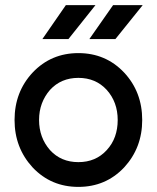

<svg xmlns="http://www.w3.org/2000/svg" viewBox="-20 -720 613 752"><path d="M330 -567H432L539 -700H423ZM146 -567H248L354 -700H238ZM287 -415Q355 -415 398 -368Q441 -320 441 -250Q441 -215 430.5 -185.5Q420 -156 398 -132Q355 -85 287 -85Q219 -85 176 -132Q133 -181 133 -250Q133 -285 144 -314.5Q155 -344 176 -368Q219 -415 287 -415ZM287 -512Q180 -512 108 -436Q37 -360 37 -250Q37 -141 108 -64Q180 12 287 12Q394 12 466 -64Q537 -141 537 -250Q537 -360 466 -436Q394 -512 287 -512Z"/></svg>

Font: Unageo
Style: Medium
Weight: 500
Designer: Richard Sepsi
Foundry: Richard Sepsi
Version: Version 2.000